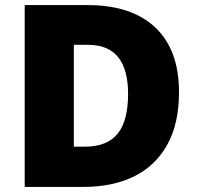

<svg xmlns="http://www.w3.org/2000/svg" viewBox="-20 -734 774 754"><path d="M683 -372Q683 -248 636.5 -165Q590 -82 506 -41Q422 0 308 0H77V-714H324Q497 -714 590 -626Q683 -538 683 -372ZM483 -365Q483 -558 326 -558H270V-158H313Q401 -158 442 -209Q483 -260 483 -365Z"/></svg>

Font: Noto Sans Syriac Eastern Black
Style: Regular
Weight: 900
Designer: Patrick Giasson and the Monotype Design Team
Foundry: Monotype Imaging Inc.
Version: Version 3.001; ttfautohint (v1.8.4.7-5d5b)